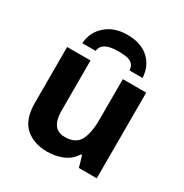

<svg xmlns="http://www.w3.org/2000/svg" viewBox="-179 -910 1014 1060"><g transform="rotate(30 328.5 -380.5)"><path d="M579 -546V0H465L445 -70H437Q411 -28 365.5 -9Q320 10 269 10Q181 10 128 -37.5Q75 -85 75 -190V-546H224V-227Q224 -169 245 -139Q266 -109 312 -109Q380 -109 405 -155.5Q430 -202 430 -289V-546ZM331 -771Q417 -771 467 -726Q517 -681 521 -606H438Q436 -634 421 -647Q406 -660 382.5 -663.5Q359 -667 330 -667Q307 -667 283 -662.5Q259 -658 242 -645Q225 -632 222 -606H137Q142 -679 195 -725Q248 -771 331 -771Z"/></g></svg>

Font: Noto IKEA Latin
Style: Bold
Weight: 700
Designer: Monotype Design Team
Foundry: Monotype Imaging Inc.
Version: Version 1.0